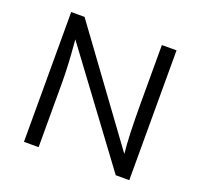

<svg xmlns="http://www.w3.org/2000/svg" viewBox="-122 -837 1016 973"><g transform="rotate(20 386.0 -350.0)"><path d="M102 0V-700H174L601 -116Q591 -206 591 -394V-700H670V0H597L169 -577Q181 -440 181 -351V0Z"/></g></svg>

Font: Easer Grotesk Light
Style: Regular
Weight: 300
Designer: Boardeaser, Bonnie Shaver-Troup, Thomas Jockin
Foundry: Lexend
Version: Version 1.008;Glyphs 3.1.2 (3151)